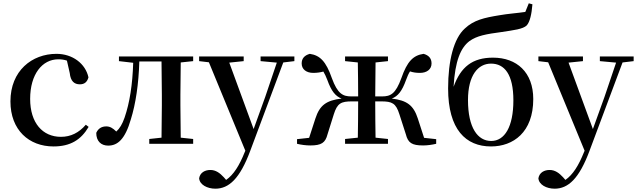

<svg xmlns="http://www.w3.org/2000/svg" viewBox="-20 -868 3847 1159"><path d="M303 16C405 16 469 -24 515 -102L498 -115C457 -67 407 -42 348 -42C237 -42 162 -126 162 -271C162 -420 235 -510 332 -510C350 -510 367 -508 384 -502L401 -427C406 -377 429 -359 462 -359C489 -359 506 -372 514 -401C496 -484 418 -543 321 -543C173 -543 43 -441 43 -256C43 -83 155 16 303 16Z M954 0H1146V-29L1071 -37C1070 -93 1069 -177 1069 -232V-296C1069 -351 1070 -435 1071 -491L1146 -499V-527H698V-499L784 -489C780 -358 763 -248 732 -158C718 -118 703 -93 682 -74C662 -94 644 -105 622 -105C594 -105 573 -93 561 -66C561 -16 590 11 633 11C690 11 735 -27 770 -148C799 -241 817 -360 821 -497H955L957 -296V-232L955 -37L881 -29V0Z M1553 -499 1651 -490 1581 -283 1511 -89 1364 -490 1451 -499V-527H1182V-499L1241 -492L1461 42L1457 51C1425 131 1390 187 1345 218L1331 202C1307 176 1282 158 1250 158C1218 158 1188 173 1182 208C1185 247 1231 271 1280 271C1362 271 1428 210 1490 44L1690 -491L1757 -499V-527H1553Z M2063 -499 2140 -491C2141 -436 2142 -353 2142 -286H2101C2050 -286 2018 -301 1983 -397C1948 -497 1912 -534 1850 -543C1818 -534 1801 -515 1801 -485C1801 -449 1830 -428 1871 -428C1894 -428 1913 -431 1932 -436C1940 -422 1948 -407 1956 -385C1980 -318 2005 -287 2042 -273C1950 -262 1910 -233 1884 -153L1846 -36L1773 -28V0C1797 6 1827 10 1853 10C1920 10 1944 -6 1957 -57L1995 -178C2016 -245 2039 -256 2105 -256H2142C2142 -178 2141 -93 2140 -37L2063 -29V0H2322V-29L2247 -37C2246 -93 2245 -178 2245 -256H2281C2347 -256 2370 -245 2391 -178L2430 -57C2443 -6 2466 10 2534 10C2559 10 2588 6 2613 0V-28L2540 -36L2502 -153C2476 -233 2436 -262 2345 -273C2382 -287 2407 -318 2431 -385C2439 -407 2446 -423 2455 -437C2473 -431 2491 -428 2515 -428C2556 -428 2585 -449 2585 -485C2585 -515 2569 -534 2537 -543C2474 -534 2438 -497 2403 -397C2368 -301 2338 -286 2286 -286H2245L2247 -491L2322 -499V-527H2063Z M2945 -17C2864 -17 2805 -96 2805 -264C2805 -414 2866 -484 2944 -484C3025 -484 3079 -420 3079 -262C3079 -102 3026 -17 2945 -17ZM2944 16C3078 16 3199 -69 3199 -270C3199 -432 3099 -520 2956 -520C2832 -520 2761 -464 2718 -344C2727 -501 2761 -580 2814 -620C2859 -652 2912 -662 3010 -675C3081 -686 3137 -692 3160 -715C3179 -737 3189 -782 3194 -842L3172 -848L3151 -796C3105 -789 3045 -785 2995 -776C2903 -761 2840 -747 2786 -696C2719 -636 2685 -502 2685 -334C2685 -86 2792 16 2944 16Z M3601 -499 3699 -490 3629 -283 3559 -89 3412 -490 3499 -499V-527H3230V-499L3289 -492L3509 42L3505 51C3473 131 3438 187 3393 218L3379 202C3355 176 3330 158 3298 158C3266 158 3236 173 3230 208C3233 247 3279 271 3328 271C3410 271 3476 210 3538 44L3738 -491L3805 -499V-527H3601Z"/></svg>

Font: Noto Serif CJK SC SemiBold
Style: Regular
Weight: 600
Designer: Ryoko NISHIZUKA 西塚涼子 (kana & ideographs); Frank Grießhammer (Latin, Greek & Cyrillic); Wenlong ZHANG 张文龙 (bopomofo); San
Foundry: Adobe
Version: Version 2.001;hotconv 1.1.0;makeotfexe 2.6.0